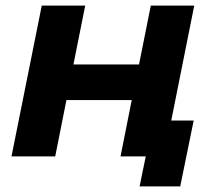

<svg xmlns="http://www.w3.org/2000/svg" viewBox="-20 -558 760 685"><path d="M673 -538H518L476 -328H242L284 -538H129L21 0H177L217 -201H450L410 0H500L478 107H623L671 -128H591Z"/></svg>

Font: AWKNG-Font
Style: Bold Italic
Weight: 700
Italic angle: -11.3°
Designer: Awakening Church
Foundry: Awakening Church
Version: Version 1.700;PS 001.700;hotconv 1.0.88;makeotf.lib2.5.64775